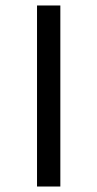

<svg xmlns="http://www.w3.org/2000/svg" viewBox="-20 -680 355 700"><path d="M115 0V-660H200V0Z"/></svg>

Font: Cairo Medium
Style: Regular
Weight: 500
Designer: Mohamed Gaber, Accademia di Belle Arti di Urbino
Foundry: Kief Type Foundry, Accademia di Belle Arti di Urbino
Version: Version 3.117